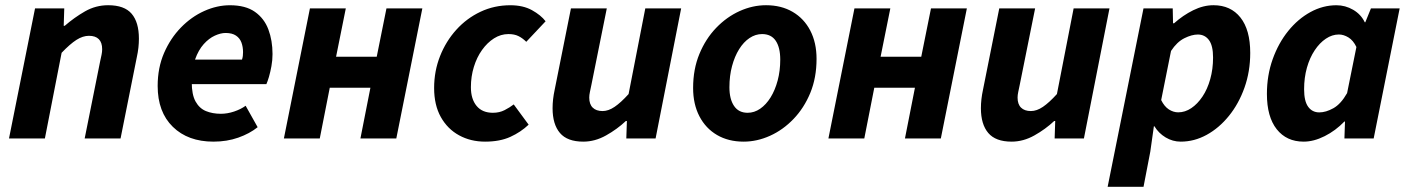

<svg xmlns="http://www.w3.org/2000/svg" viewBox="-20 -528 5371 732"><path d="M14.3 0 113.6 -496.1H225L222.9 -429.7H226.9Q263.1 -461.2 304.1 -484.7Q345.1 -508.1 392.3 -508.1Q454.3 -508.1 481.9 -475.6Q509.6 -443.1 509.6 -380.6Q509.6 -364.2 507.7 -346.4Q505.7 -328.5 501.6 -310L439.6 0H302.8L361.5 -292.8Q364.9 -308.4 367.2 -319.3Q369.5 -330.3 369.5 -340.3Q369.5 -365.9 356.7 -378.7Q344 -391.5 319.1 -391.5Q295.9 -391.5 271.5 -376Q247.1 -360.4 214.9 -326.7L151.1 0Z M793.6 12Q696.7 12 638.9 -44.5Q581.1 -100.9 581.1 -200.5Q581.1 -269.5 605.4 -325.8Q629.8 -382 669.7 -423Q709.6 -464 758.5 -486Q807.4 -508 856.5 -508Q916.2 -508 951.8 -482.9Q987.4 -457.8 1003.2 -415.7Q1019 -373.6 1019 -322Q1019 -298.3 1014.8 -275.7Q1010.7 -253.2 1005.4 -235Q1000 -216.9 995.6 -207.3H682.6L693.3 -300.7H902.6Q905 -308.4 905.8 -314.6Q906.6 -320.8 906.6 -329.1Q906.6 -349.2 900.5 -365.8Q894.4 -382.4 879.7 -392.3Q865 -402.3 840 -402.3Q821.4 -402.3 799 -392.1Q776.6 -381.9 756.7 -359.8Q736.7 -337.6 723.9 -301.9Q711 -266.2 711 -215.1Q711 -167.5 725.5 -141.2Q740 -114.9 765.1 -104.5Q790.2 -94.2 822.3 -94.2Q846.8 -94.2 872.6 -102.8Q898.3 -111.5 916.5 -124.8L962.3 -43.1Q931.8 -18.6 888.5 -3.3Q845.3 12 793.6 12Z M1062.3 0 1161.6 -496.1H1298.4L1261.3 -311.8H1416.3L1453.4 -496.1H1590.2L1490.9 0H1354.1L1392.2 -193.5H1237.2L1199.1 0Z M1829.4 12Q1774.2 12 1730.3 -12.1Q1686.3 -36.1 1660.7 -81.7Q1635.1 -127.4 1635.1 -192.5Q1635.1 -256.8 1657.6 -313.8Q1680.1 -370.8 1719.7 -414.6Q1759.3 -458.4 1812 -483.2Q1864.7 -508 1925.6 -508Q1974.3 -508 2008.2 -489.2Q2042.1 -470.4 2060.1 -446.9L1986.4 -368.6Q1972.1 -382.8 1956.6 -390.4Q1941.1 -398.1 1918.5 -398.1Q1889.4 -398.1 1863.5 -381.8Q1837.7 -365.4 1817.8 -337.5Q1797.8 -309.6 1786.6 -273Q1775.3 -236.4 1775.3 -195.4Q1775.3 -150.4 1797 -124.2Q1818.6 -98 1859.2 -98Q1884 -98 1903.7 -108.1Q1923.4 -118.2 1938.6 -129.9L1995.4 -52.7Q1965.7 -24.4 1925.7 -6.2Q1885.7 12 1829.4 12Z M2203.8 12Q2142.8 12 2114.8 -21Q2086.7 -54 2086.7 -115.4Q2086.7 -132.4 2088.7 -150Q2090.7 -167.6 2094.7 -186L2156.7 -496H2293.4L2234.5 -203.4Q2231.5 -188.6 2229 -177.2Q2226.5 -165.8 2226.5 -155.9Q2226.5 -130.5 2239.8 -117.6Q2253 -104.6 2277.3 -104.6Q2299.5 -104.6 2323.1 -120.6Q2346.8 -136.6 2376.5 -169.4L2440.2 -496H2576.9L2479.4 0H2367.8L2370 -66.6H2366Q2332.8 -35.3 2290.6 -11.7Q2248.4 12 2203.8 12Z M2815.1 12Q2757.1 12 2713.7 -13.3Q2670.4 -38.6 2646.5 -84.7Q2622.5 -130.8 2622.5 -192.5Q2622.5 -264.4 2646.4 -322.2Q2670.3 -380.1 2710.3 -421.7Q2750.4 -463.4 2799.9 -485.8Q2849.4 -508.1 2900.5 -508.1Q2958.6 -508.1 3001.9 -482.8Q3045.3 -457.5 3069.2 -411.4Q3093.1 -365.3 3093.1 -303.6Q3093.1 -231.7 3069.3 -173.9Q3045.4 -116.1 3005.3 -74.4Q2965.3 -32.7 2915.8 -10.4Q2866.2 12 2815.1 12ZM2830.3 -98Q2855.7 -98 2878.2 -113.5Q2900.7 -129 2917.8 -156.5Q2934.9 -184 2944.8 -221Q2954.7 -258 2954.7 -300.9Q2954.7 -346.9 2937.5 -372.5Q2920.3 -398.1 2885.4 -398.1Q2860.2 -398.1 2837.6 -383Q2815 -367.9 2797.9 -340.4Q2780.8 -313 2770.9 -276Q2760.9 -239 2760.9 -195.2Q2760.9 -150.3 2778.5 -124.2Q2796.1 -98 2830.3 -98Z M3138.3 0 3237.6 -496.1H3374.4L3337.3 -311.8H3492.3L3529.4 -496.1H3666.2L3566.9 0H3430.1L3468.2 -193.5H3313.2L3275.1 0Z M3836.8 12Q3775.8 12 3747.8 -21Q3719.7 -54 3719.7 -115.4Q3719.7 -132.4 3721.7 -150Q3723.7 -167.6 3727.7 -186L3789.7 -496H3926.4L3867.5 -203.4Q3864.5 -188.6 3862 -177.2Q3859.5 -165.8 3859.5 -155.9Q3859.5 -130.5 3872.8 -117.6Q3886 -104.6 3910.3 -104.6Q3932.5 -104.6 3956.1 -120.6Q3979.8 -136.6 4009.5 -169.4L4073.2 -496H4209.9L4112.4 0H4000.8L4003 -66.6H3999Q3965.8 -35.3 3923.6 -11.7Q3881.4 12 3836.8 12Z M4202.9 184.1 4339.6 -496.1H4451L4452.2 -439.3H4456.2Q4490.2 -469.7 4529 -488.9Q4567.9 -508.1 4606.5 -508.1Q4672 -508.1 4709.2 -461.2Q4746.5 -414.2 4746.5 -326.2Q4746.5 -255.6 4724.6 -193.9Q4702.7 -132.3 4665.2 -86.1Q4627.7 -39.8 4580.4 -13.9Q4533.2 12 4481.6 12Q4450.9 12 4424.1 -4Q4397.3 -20 4381.2 -46.6H4379.2L4365.5 50.2L4339.7 184.1ZM4472 -99.7Q4498.1 -99.7 4521.8 -115.7Q4545.6 -131.7 4564.4 -159.8Q4583.3 -187.9 4594 -226.2Q4604.8 -264.4 4604.8 -308.7Q4604.8 -354.2 4589.1 -375.3Q4573.4 -396.4 4546.8 -396.4Q4523.8 -396.4 4495.4 -382.3Q4467.1 -368.2 4444.5 -333.7L4407 -146.5Q4418.7 -122.4 4436 -111Q4453.3 -99.7 4472 -99.7Z M4950.1 12Q4885 12 4847.5 -35.3Q4810.1 -82.7 4810.1 -169.8Q4810.1 -240.8 4832.1 -302.4Q4854.1 -363.9 4891.4 -410Q4928.6 -456 4976.1 -482Q5023.6 -508 5075.2 -508Q5109 -508 5138.9 -490.7Q5168.8 -473.3 5183.2 -443H5185.2L5206.7 -496H5316.2L5217.1 0H5105.6L5107.8 -64.6H5105.4Q5071.9 -29.8 5030.3 -8.9Q4988.7 12 4950.1 12ZM5009.8 -99.5Q5035 -99.5 5063.5 -115.4Q5092 -131.2 5115.8 -173L5151.3 -348.8Q5139.2 -374.1 5120.9 -385.3Q5102.5 -396.5 5084.6 -396.5Q5058.6 -396.5 5034.9 -380.5Q5011.1 -364.6 4992.3 -336.3Q4973.4 -308 4962.6 -269.9Q4951.9 -231.8 4951.9 -187.6Q4951.9 -142 4967.5 -120.8Q4983 -99.5 5009.8 -99.5Z"/></svg>

Font: Source Sans 3 VF
Style: Italic
Weight: 200
Italic angle: -11°
Designer: Paul D. Hunt
Foundry: Adobe Systems Incorporated
Version: Version 3.042;hotconv 1.0.118;makeotfexe 2.5.65603